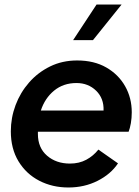

<svg xmlns="http://www.w3.org/2000/svg" viewBox="-20 -819 618 851"><path d="M283 12Q212 12 154 -18Q96 -48 62 -104Q28 -160 28 -237Q28 -297 49 -353Q70 -409 109 -453.5Q148 -498 202 -524.5Q256 -551 322 -551Q397 -551 451 -520Q505 -489 534.5 -437Q564 -385 564 -321Q564 -296 560 -273Q556 -250 550 -235H148Q148 -230 148 -225Q148 -164 188.5 -129Q229 -94 290 -94Q331 -94 362.5 -111Q394 -128 416 -156L503 -95Q471 -47 412.5 -17.5Q354 12 283 12ZM319 -451Q261 -451 220 -417.5Q179 -384 161 -329H439Q441 -383 406 -417Q371 -451 319 -451ZM304 -641 408 -799H519L392 -641Z"/></svg>

Font: Plus Jakarta Display Medium
Style: Italic
Weight: 500
Italic angle: -12°
Designer: Gumpita Rahayu
Foundry: Tokotype Studio
Version: Version 1.000